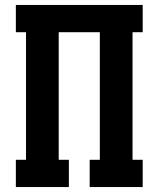

<svg xmlns="http://www.w3.org/2000/svg" viewBox="-20 -755 640 775"><path d="M44 0V-110H85V-625H44V-735H556V-625H515V-110H556V0H342V-110H383V-625H217V-110H258V0Z"/></svg>

Font: Iosevka HT Extrabold Extended
Style: Regular
Weight: 800
Width: 7
Monospace: yes
Designer: Belleve Invis
Foundry: Belleve Invis
Version: Version 32.3.0; ttfautohint (v1.8.4)